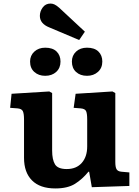

<svg xmlns="http://www.w3.org/2000/svg" viewBox="-20 -1045 783 1079"><path d="M291 14Q205 14 160 -31Q115 -76 115 -158V-374Q115 -406 108.5 -420Q102 -434 78 -436L37 -439L45 -518L257 -531L273 -522V-199Q273 -148 289 -121.5Q305 -95 355 -95Q409 -95 439.5 -129.5Q470 -164 470 -222V-374Q470 -408 463.5 -421Q457 -434 433 -436L394 -439L405 -518L612 -531L628 -522V-135Q628 -106 635 -94Q642 -82 662 -80L707 -76V0L496 7L481 -80H477Q443 -38 401.5 -12Q360 14 291 14ZM425 -820 257 -891Q204 -912 204 -956Q204 -981 220 -1003Q236 -1025 264 -1025Q275 -1025 286 -1020Q297 -1015 312 -1002L457 -867ZM469 -619Q431 -619 407.5 -640.5Q384 -662 384 -699Q384 -733 407.5 -755Q431 -777 469 -777Q511 -777 533 -755.5Q555 -734 555 -699Q555 -663 530.5 -641Q506 -619 469 -619ZM234 -619Q197 -619 173 -640.5Q149 -662 149 -699Q149 -733 173 -755Q197 -777 234 -777Q276 -777 298 -755.5Q320 -734 320 -699Q320 -663 296 -641Q272 -619 234 -619Z"/></svg>

Font: Literata 7pt
Style: Bold
Weight: 700
Designer: Latin by Veronika Burian and Jose Scaglione. Greek by Irene Vlachou. Cyrillic by Vera Evstafieva.
Foundry: TypeTogether
Version: Version 3.002